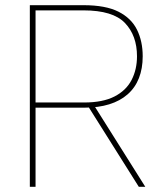

<svg xmlns="http://www.w3.org/2000/svg" viewBox="-20 -720 628 740"><path d="M508 -503Q508 -583 461.5 -631.5Q415 -680 302 -680H117V-325H304Q376 -325 421 -348Q466 -371 487 -411.5Q508 -452 508 -503ZM302 -700Q387 -700 436.5 -675Q486 -650 508 -605.5Q530 -561 530 -503Q530 -456 515.5 -419Q501 -382 472 -356.5Q443 -331 401 -318Q359 -305 304 -305H117V0H95V-700ZM343 -313 540 0H515L318 -313Z"/></svg>

Font: Albert Sans Thin
Style: Regular
Weight: 250
Designer: Andreas Rasmussen
Foundry: a.Foundry
Version: Version 1.025